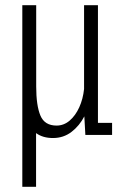

<svg xmlns="http://www.w3.org/2000/svg" viewBox="-20 -520 490 740"><path d="M184 12Q145 12 119 -7V200H66V-500H119.5V-187Q119.5 -113 135.8 -74.5Q152 -36 198 -36Q226 -36 248.5 -55.2Q271 -74.5 285.5 -106.5Q300 -138.5 304 -177V-500H357.5V-46.5H412V0H309L305 -71.5Q286.5 -35.5 255.8 -11.8Q225 12 184 12Z"/></svg>

Font: Trispace Condensed ExtraLight
Style: Regular
Weight: 200
Width: 3
Designer: Tyler Finck
Foundry: Etcetera Type Company
Version: Version 1.210; ttfautohint (v1.8.3)